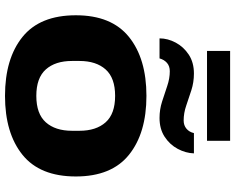

<svg xmlns="http://www.w3.org/2000/svg" viewBox="-104 -800 917 748"><g transform="rotate(90 354.0 -426.5)"><path d="M179 -775V-865H529V-775ZM130 -590Q130 -622 146.5 -653Q163 -684 193.5 -704Q224 -724 267 -724Q301 -724 332 -714Q363 -704 392 -694Q421 -684 450 -684Q469 -684 482 -695Q495 -706 499 -724H578Q577 -692 560.5 -661Q544 -630 513.5 -610Q483 -590 440 -590Q407 -590 376 -600Q345 -610 315.5 -620Q286 -630 258 -630Q238 -630 225.5 -619Q213 -608 208 -590ZM354 12Q209 12 124.5 -56Q40 -124 40 -264Q40 -403 124.5 -471Q209 -539 354 -539Q499 -539 583.5 -471Q668 -403 668 -264Q668 -124 583.5 -56Q499 12 354 12ZM354 -110Q424 -110 457 -147Q490 -184 490 -249V-278Q490 -343 457 -380Q424 -417 354 -417Q284 -417 251 -380Q218 -343 218 -278V-249Q218 -184 251 -147Q284 -110 354 -110Z"/></g></svg>

Font: Archivo SemiExpanded ExtraBold
Style: Regular
Weight: 800
Width: 6
Designer: Hector Gatti
Foundry: Omnibus-Type
Version: Version 2.001; ttfautohint (v1.8.3)